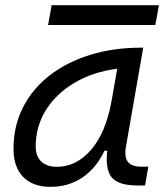

<svg xmlns="http://www.w3.org/2000/svg" viewBox="-20 -705 628 735"><path d="M173.3 10.3Q105.5 10.3 68.6 -27.8Q31.7 -65.9 31.7 -135.3Q31.7 -223.1 68.4 -294.7Q105 -366.2 170.9 -417Q236.8 -467.8 325.7 -495.1Q414.6 -522.5 519 -522.5H528.3L462.4 -145Q455.1 -105.5 469 -86.2Q482.9 -66.9 522.9 -66.9H547.9L535.2 4.9H504.4Q433.6 4.9 408 -25.6Q382.3 -56.2 390.6 -127.9H379.9Q348.6 -61.5 295.4 -25.6Q242.2 10.3 173.3 10.3ZM197.3 -66.4Q272.9 -66.4 329.3 -132.3Q385.7 -198.2 407.2 -319.3L428.7 -441.9Q337.4 -430.2 267.1 -389.2Q196.8 -348.1 156.7 -285.2Q116.7 -222.2 116.7 -144Q116.7 -106.9 137.9 -86.7Q159.2 -66.4 197.3 -66.4ZM164.1 -609.4 177.7 -685.1H588.4L574.7 -609.4Z"/></svg>

Font: Cascadia Mono PL SemiLight
Style: Italic
Weight: 350
Italic angle: -10°
Monospace: yes
Designer: Aaron Bell
Foundry: Saja Typeworks
Version: Version 2404.023; ttfautohint (v1.8.4)